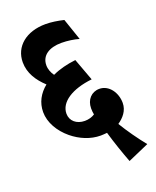

<svg xmlns="http://www.w3.org/2000/svg" viewBox="-138 -714 731 899"><g transform="rotate(-20 227.5 -264.5)"><path d="M350 104 455 58C422 17 387 -32 360 -77C388 -96 413 -124 413 -163C413 -214 380 -262 332 -262C293 -262 265 -232 265 -189C265 -178 266 -167 268 -158C254 -149 237 -144 218 -144C177 -144 148 -169 148 -205C148 -263 214 -305 314 -316L273 -427C230 -422 190 -412 156 -396C145 -411 137 -430 137 -450C137 -499 178 -525 239 -525C269 -525 302 -520 326 -513L289 -621C259 -628 228 -633 199 -633C102 -633 38 -579 38 -501C38 -447 67 -403 107 -366C70 -336 48 -297 48 -249C48 -198 78 -146 124 -108C164 -75 214 -54 264 -54C273 -54 285 -55 296 -56C311 -4 333 60 350 104Z"/></g></svg>

Font: Noto Serif Devanagari ExtraCondensed ExtraBold
Style: Regular
Weight: 800
Width: 2
Designer: Universal Thirst, Indian Type Foundry and the Monotype Design Team
Foundry: Monotype Imaging Inc.
Version: Version 2.004